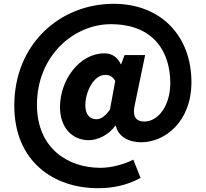

<svg xmlns="http://www.w3.org/2000/svg" viewBox="-20 -789 1081 1008"><path d="M494 199C575 199 648 183 718 145L680 49C634 73 566 92 508 92C332 92 174 -14 174 -239C174 -496 367 -662 562 -662C789 -662 874 -514 874 -353C874 -231 808 -151 739 -151C690 -151 673 -181 689 -245L742 -500H634L616 -452H614C595 -492 565 -509 528 -509C397 -509 295 -369 295 -227C295 -122 356 -53 447 -53C494 -53 554 -83 585 -129H588C600 -73 655 -42 721 -42C843 -42 985 -147 985 -358C985 -599 826 -769 577 -769C293 -769 55 -556 55 -235C55 61 264 199 494 199ZM486 -163C450 -163 428 -189 428 -237C428 -303 469 -396 534 -396C556 -396 574 -384 585 -364L557 -213C530 -177 509 -163 486 -163Z"/></svg>

Font: Noto Sans CJK JP Black
Style: Regular
Weight: 900
Designer: Ryoko NISHIZUKA (kana & ideographs); Paul D. Hunt (Latin, Greek & Cyrillic); Wenlong ZHANG (bopomofo); Sandoll Communica
Foundry: Adobe Systems Incorporated
Version: Version 1.004;PS 1.004;hotconv 1.0.82;makeotf.lib2.5.63406